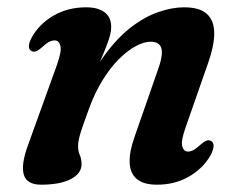

<svg xmlns="http://www.w3.org/2000/svg" viewBox="-20 -493 655 525"><path d="M66 -353.5Q59 -357 59 -366.5Q59 -376 66.5 -390Q87 -427.5 126.2 -450.2Q165.5 -473 215.5 -473Q248 -473 266 -459.5Q284 -446 284 -419.5Q284 -404 277.2 -384Q270.5 -364 259.5 -338.5Q248.5 -313 235.2 -280.5Q222 -248 209 -207.5L202 -222.5Q230.5 -293.5 265.8 -341.8Q301 -390 339 -419Q377 -448 414.2 -460.5Q451.5 -473 483 -473Q527 -473 546.5 -454.2Q566 -435.5 565.8 -401.2Q565.5 -367 549 -320.5L488 -146Q474.5 -108.5 478.2 -93.5Q482 -78.5 494 -78.5Q501.5 -78.5 509.5 -83Q517.5 -87.5 529.5 -98.5Q539 -106.5 545 -108.5Q551 -110.5 557 -107.5Q564 -104 564 -94.5Q564 -85 557 -70.5Q536.5 -33.5 497.8 -10.8Q459 12 409.5 12Q372 12 353.8 -3.8Q335.5 -19.5 334.5 -49Q333.5 -78.5 348 -119L410 -297Q426.5 -341 421.5 -360Q416.5 -379 392 -379Q374 -379 351.5 -367Q329 -355 305.5 -331.8Q282 -308.5 260.5 -273.8Q239 -239 222.5 -193.5Q212 -165 205.5 -146Q199 -127 196.2 -114.8Q193.5 -102.5 193.5 -94Q193.5 -79.5 198.2 -69Q203 -58.5 203 -44Q203 -18.5 173.5 -3.2Q144 12 92.5 12Q53.5 12 45.2 -15Q37 -42 56 -94.5L135.5 -315Q149 -352.5 145.2 -367.5Q141.5 -382.5 129.5 -382.5Q122 -382.5 113.8 -378.2Q105.5 -374 93.5 -362.5Q84 -354.5 78 -352.5Q72 -350.5 66 -353.5Z"/></svg>

Font: Fraunces SemiBold
Style: Italic
Weight: 600
Italic angle: -16°
Version: Version 1.000;[b76b70a41]